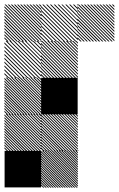

<svg xmlns="http://www.w3.org/2000/svg" viewBox="-21 -855 542 876"><path d="M334.2 -165.8 332.5 -167.5H334.2ZM334.2 -155 321.7 -167.5H327.5L334.2 -160.8ZM334.2 -144.2 310.8 -167.5H316.7L334.2 -150ZM334.2 -133.3 300 -167.5H305.8L334.2 -139.2ZM334.2 -122.5 289.2 -167.5H295L334.2 -128.3ZM334.2 -111.7 278.3 -167.5H284.2L334.2 -117.5ZM334.2 -100.8 267.5 -167.5H273.3L334.2 -106.7ZM334.2 -90 256.7 -167.5H262.5L334.2 -95.8ZM334.2 -79.2 245.8 -167.5H251.7L334.2 -85ZM334.2 -68.3 235 -167.5H240.8L334.2 -74.2ZM334.2 -57.5 224.2 -167.5H230L334.2 -63.3ZM334.2 -46.7 213.3 -167.5H219.2L334.2 -52.5ZM334.2 -35.8 202.5 -167.5H208.3L334.2 -41.7ZM334.2 -25 191.7 -167.5H197.5L334.2 -30.8ZM334.2 -14.2 180.8 -167.5H186.7L334.2 -20ZM334.2 -3.3 170 -167.5H175.8L334.2 -9.2ZM327.5 0.8 165.8 -160.8V-166.7L333.3 0.8ZM316.7 0.8 165.8 -150V-155.8L322.5 0.8ZM305.8 0.8 165.8 -139.2V-145L311.7 0.8ZM295 0.8 165.8 -128.3V-134.2L300.8 0.8ZM284.2 0.8 165.8 -117.5V-123.3L290 0.8ZM273.3 0.8 165.8 -106.7V-112.5L279.2 0.8ZM262.5 0.8 165.8 -95.8V-101.7L268.3 0.8ZM251.7 0.8 165.8 -85V-90.8L257.5 0.8ZM240.8 0.8 165.8 -74.2V-80L246.7 0.8ZM230 0.8 165.8 -63.3V-69.2L235.8 0.8ZM219.2 0.8 165.8 -52.5V-58.3L225 0.8ZM208.3 0.8 165.8 -41.7V-47.5L214.2 0.8ZM197.5 0.8 165.8 -30.8V-36.7L203.3 0.8ZM186.7 0.8 165.8 -20V-25.8L192.5 0.8ZM175.8 0.8 165.8 -9.2V-15L181.7 0.8ZM334.2 -167.5H338.3L334.2 -171.7ZM334.2 -321.7 321.7 -334.2H327.5L334.2 -327.5ZM334.2 -309.2 309.2 -334.2H315L334.2 -315ZM334.2 -296.7 296.7 -334.2H302.5L334.2 -302.5ZM334.2 -284.2 284.2 -334.2H290L334.2 -290ZM334.2 -271.7 271.7 -334.2H277.5L334.2 -277.5ZM334.2 -259.2 259.2 -334.2H264.2L334.2 -264.2ZM334.2 -246.7 246.7 -334.2H252.5L334.2 -252.5ZM334.2 -234.2 234.2 -334.2H240L334.2 -240ZM334.2 -221.7 221.7 -334.2H227.5L334.2 -227.5ZM334.2 -209.2 209.2 -334.2H215L334.2 -215ZM334.2 -196.7 196.7 -334.2H202.5L334.2 -202.5ZM334.2 -184.2 184.2 -334.2H190L334.2 -190ZM334.2 -171.7 171.7 -334.2H177.5L334.2 -177.5ZM327.5 -165.8 165.8 -327.5V-333.3L333.3 -165.8ZM315 -165.8 165.8 -315V-320.8L320.8 -165.8ZM302.5 -165.8 165.8 -302.5V-308.3L308.3 -165.8ZM290 -165.8 165.8 -290V-295.8L295.8 -165.8ZM277.5 -165.8 165.8 -277.5V-283.3L283.3 -165.8ZM264.2 -165.8 165.8 -264.2V-270.8L270.8 -165.8ZM252.5 -165.8 165.8 -252.5V-258.3L258.3 -165.8ZM240 -165.8 165.8 -240V-245.8L245.8 -165.8ZM227.5 -165.8 165.8 -227.5V-233.3L233.3 -165.8ZM215 -165.8 165.8 -215V-220.8L220.8 -165.8ZM202.5 -165.8 165.8 -202.5V-208.3L208.3 -165.8ZM190 -165.8 165.8 -190V-195.8L195.8 -165.8ZM177.5 -165.8 165.8 -177.5V-183.3L183.3 -165.8ZM167.5 -321.7 155 -334.2H160.8L167.5 -327.5ZM167.5 -309.2 142.5 -334.2H148.3L167.5 -315ZM167.5 -296.7 130 -334.2H135.8L167.5 -302.5ZM167.5 -284.2 117.5 -334.2H123.3L167.5 -290ZM167.5 -271.7 105 -334.2H110.8L167.5 -277.5ZM167.5 -259.2 92.5 -334.2H97.5L167.5 -264.2ZM167.5 -246.7 80 -334.2H85.8L167.5 -252.5ZM167.5 -234.2 67.5 -334.2H73.3L167.5 -240ZM167.5 -221.7 55 -334.2H60.8L167.5 -227.5ZM167.5 -209.2 42.5 -334.2H48.3L167.5 -215ZM167.5 -196.7 30 -334.2H35.8L167.5 -202.5ZM167.5 -184.2 17.5 -334.2H23.3L167.5 -190ZM167.5 -171.7 5 -334.2H10.8L167.5 -177.5ZM160.8 -165.8 -0.8 -327.5V-333.3L166.7 -165.8ZM148.3 -165.8 -0.8 -315V-320.8L154.2 -165.8ZM135.8 -165.8 -0.8 -302.5V-308.3L141.7 -165.8ZM123.3 -165.8 -0.8 -290V-295.8L129.2 -165.8ZM110.8 -165.8 -0.8 -277.5V-283.3L116.7 -165.8ZM97.5 -165.8 -0.8 -264.2V-270.8L104.2 -165.8ZM85.8 -165.8 -0.8 -252.5V-258.3L91.7 -165.8ZM73.3 -165.8 -0.8 -240V-245.8L79.2 -165.8ZM60.8 -165.8 -0.8 -227.5V-233.3L66.7 -165.8ZM48.3 -165.8 -0.8 -215V-220.8L54.2 -165.8ZM35.8 -165.8 -0.8 -202.5V-208.3L41.7 -165.8ZM23.3 -165.8 -0.8 -190V-195.8L29.2 -165.8ZM10.8 -165.8 -0.8 -177.5V-183.3L16.7 -165.8ZM167.5 -488.3 155 -500.8H160.8L167.5 -494.2ZM167.5 -475.8 142.5 -500.8H148.3L167.5 -481.7ZM167.5 -463.3 130 -500.8H135.8L167.5 -469.2ZM167.5 -450.8 117.5 -500.8H123.3L167.5 -456.7ZM167.5 -438.3 105 -500.8H110.8L167.5 -444.2ZM167.5 -425.8 92.5 -500.8H97.5L167.5 -430.8ZM167.5 -413.3 80 -500.8H85.8L167.5 -419.2ZM167.5 -400.8 67.5 -500.8H73.3L167.5 -406.7ZM167.5 -388.3 55 -500.8H60.8L167.5 -394.2ZM167.5 -375.8 42.5 -500.8H48.3L167.5 -381.7ZM167.5 -363.3 30 -500.8H35.8L167.5 -369.2ZM167.5 -350.8 17.5 -500.8H23.3L167.5 -356.7ZM167.5 -338.3 5 -500.8H10.8L167.5 -344.2ZM160.8 -332.5 -0.8 -494.2V-500L166.7 -332.5ZM148.3 -332.5 -0.8 -481.7V-487.5L154.2 -332.5ZM135.8 -332.5 -0.8 -469.2V-475L141.7 -332.5ZM123.3 -332.5 -0.8 -456.7V-462.5L129.2 -332.5ZM110.8 -332.5 -0.8 -444.2V-450L116.7 -332.5ZM97.5 -332.5 -0.8 -430.8V-437.5L104.2 -332.5ZM85.8 -332.5 -0.8 -419.2V-425L91.7 -332.5ZM73.3 -332.5 -0.8 -406.7V-412.5L79.2 -332.5ZM60.8 -332.5 -0.8 -394.2V-400L66.7 -332.5ZM48.3 -332.5 -0.8 -381.7V-387.5L54.2 -332.5ZM35.8 -332.5 -0.8 -369.2V-375L41.7 -332.5ZM23.3 -332.5 -0.8 -356.7V-362.5L29.2 -332.5ZM10.8 -332.5 -0.8 -344.2V-350L16.7 -332.5ZM334.2 -655.8 322.5 -667.5H328.3L334.2 -661.7ZM334.2 -641.7 308.3 -667.5H314.2L334.2 -647.5ZM334.2 -627.5 294.2 -667.5H300L334.2 -633.3ZM334.2 -613.3 280 -667.5H285.8L334.2 -619.2ZM334.2 -599.2 265.8 -667.5H271.7L334.2 -605ZM334.2 -585 251.7 -667.5H257.5L334.2 -590.8ZM334.2 -570.8 237.5 -667.5H243.3L334.2 -576.7ZM334.2 -556.7 223.3 -667.5H229.2L334.2 -562.5ZM334.2 -542.5 209.2 -667.5H215L334.2 -548.3ZM334.2 -528.3 195 -667.5H200.8L334.2 -534.2ZM334.2 -514.2 180.8 -667.5H186.7L334.2 -520ZM334.2 -500 166.7 -667.5H172.5L334.2 -505.8ZM320.8 -499.2 165.8 -654.2V-660L326.7 -499.2ZM306.7 -499.2 165.8 -640V-645.8L312.5 -499.2ZM292.5 -499.2 165.8 -625.8V-631.7L298.3 -499.2ZM278.3 -499.2 165.8 -611.7V-617.5L284.2 -499.2ZM263.3 -499.2 165.8 -596.7V-603.3L270 -499.2ZM250 -499.2 165.8 -583.3V-589.2L255.8 -499.2ZM235.8 -499.2 165.8 -569.2V-575L241.7 -499.2ZM221.7 -499.2 165.8 -555V-560.8L227.5 -499.2ZM207.5 -499.2 165.8 -540.8V-546.7L213.3 -499.2ZM193.3 -499.2 165.8 -526.7V-532.5L199.2 -499.2ZM179.2 -499.2 165.8 -512.5V-518.3L185 -499.2ZM167.5 -662.5 162.5 -667.5H167.5ZM167.5 -645 145 -667.5H150.8L167.5 -650.8ZM167.5 -627.5 127.5 -667.5H133.3L167.5 -633.3ZM167.5 -610 110 -667.5H115.8L167.5 -615.8ZM167.5 -592.5 92.5 -667.5H97.5L167.5 -597.5ZM167.5 -575 75 -667.5H80.8L167.5 -580.8ZM167.5 -557.5 57.5 -667.5H63.3L167.5 -563.3ZM167.5 -540 40 -667.5H45.8L167.5 -545.8ZM167.5 -522.5 22.5 -667.5H28.3L167.5 -528.3ZM167.5 -505 5 -667.5H10.8L167.5 -510.8ZM155.8 -499.2 -0.8 -655.8V-661.7L161.7 -499.2ZM138.3 -499.2 -0.8 -638.3V-644.2L144.2 -499.2ZM120.8 -499.2 -0.8 -620.8V-626.7L126.7 -499.2ZM103.3 -499.2 -0.8 -603.3V-609.2L109.2 -499.2ZM85.8 -499.2 -0.8 -585.8V-591.7L91.7 -499.2ZM68.3 -499.2 -0.8 -568.3V-574.2L74.2 -499.2ZM50.8 -499.2 -0.8 -550.8V-556.7L56.7 -499.2ZM33.3 -499.2 -0.8 -533.3V-539.2L39.2 -499.2ZM15.8 -499.2 -0.8 -515.8V-521.7L21.7 -499.2ZM167.5 -667.5H168.3L167.5 -668.3ZM500.8 -822.5 489.2 -834.2H495L500.8 -828.3ZM500.8 -808.3 475 -834.2H480.8L500.8 -814.2ZM500.8 -794.2 460.8 -834.2H466.7L500.8 -800ZM500.8 -780 446.7 -834.2H452.5L500.8 -785.8ZM500.8 -765.8 432.5 -834.2H438.3L500.8 -771.7ZM500.8 -751.7 418.3 -834.2H424.2L500.8 -757.5ZM500.8 -737.5 404.2 -834.2H410L500.8 -743.3ZM500.8 -723.3 390 -834.2H395.8L500.8 -729.2ZM500.8 -709.2 375.8 -834.2H381.7L500.8 -715ZM500.8 -695 361.7 -834.2H367.5L500.8 -700.8ZM500.8 -680.8 347.5 -834.2H353.3L500.8 -686.7ZM500.8 -666.7 333.3 -834.2H339.2L500.8 -672.5ZM487.5 -665.8 332.5 -820.8V-826.7L493.3 -665.8ZM473.3 -665.8 332.5 -806.7V-812.5L479.2 -665.8ZM459.2 -665.8 332.5 -792.5V-798.3L465 -665.8ZM445 -665.8 332.5 -778.3V-784.2L450.8 -665.8ZM430 -665.8 332.5 -763.3V-770L436.7 -665.8ZM416.7 -665.8 332.5 -750V-755.8L422.5 -665.8ZM402.5 -665.8 332.5 -735.8V-741.7L408.3 -665.8ZM388.3 -665.8 332.5 -721.7V-727.5L394.2 -665.8ZM374.2 -665.8 332.5 -707.5V-713.3L380 -665.8ZM360 -665.8 332.5 -693.3V-699.2L365.8 -665.8ZM345.8 -665.8 332.5 -679.2V-685L351.7 -665.8ZM334.2 -829.2 329.2 -834.2H334.2ZM334.2 -811.7 311.7 -834.2H317.5L334.2 -817.5ZM334.2 -794.2 294.2 -834.2H300L334.2 -800ZM334.2 -776.7 276.7 -834.2H282.5L334.2 -782.5ZM334.2 -759.2 259.2 -834.2H264.2L334.2 -764.2ZM334.2 -741.7 241.7 -834.2H247.5L334.2 -747.5ZM334.2 -724.2 224.2 -834.2H230L334.2 -730ZM334.2 -706.7 206.7 -834.2H212.5L334.2 -712.5ZM334.2 -689.2 189.2 -834.2H195L334.2 -695ZM334.2 -671.7 171.7 -834.2H177.5L334.2 -677.5ZM322.5 -665.8 165.8 -822.5V-828.3L328.3 -665.8ZM305 -665.8 165.8 -805V-810.8L310.8 -665.8ZM287.5 -665.8 165.8 -787.5V-793.3L293.3 -665.8ZM270 -665.8 165.8 -770V-775.8L275.8 -665.8ZM252.5 -665.8 165.8 -752.5V-758.3L258.3 -665.8ZM235 -665.8 165.8 -735V-740.8L240.8 -665.8ZM217.5 -665.8 165.8 -717.5V-723.3L223.3 -665.8ZM200 -665.8 165.8 -700V-705.8L205.8 -665.8ZM182.5 -665.8 165.8 -682.5V-688.3L188.3 -665.8ZM334.2 -834.2H335L334.2 -835ZM167.5 -822.5 155.8 -834.2H161.7L167.5 -828.3ZM167.5 -808.3 141.7 -834.2H147.5L167.5 -814.2ZM167.5 -794.2 127.5 -834.2H133.3L167.5 -800ZM167.5 -780 113.3 -834.2H119.2L167.5 -785.8ZM167.5 -765.8 99.2 -834.2H105L167.5 -771.7ZM167.5 -751.7 85 -834.2H90.8L167.5 -757.5ZM167.5 -737.5 70.8 -834.2H76.7L167.5 -743.3ZM167.5 -723.3 56.7 -834.2H62.5L167.5 -729.2ZM167.5 -709.2 42.5 -834.2H48.3L167.5 -715ZM167.5 -695 28.3 -834.2H34.2L167.5 -700.8ZM167.5 -680.8 14.2 -834.2H20L167.5 -686.7ZM167.5 -666.7 0 -834.2H5.8L167.5 -672.5ZM154.2 -665.8 -0.8 -820.8V-826.7L160 -665.8ZM140 -665.8 -0.8 -806.7V-812.5L145.8 -665.8ZM125.8 -665.8 -0.8 -792.5V-798.3L131.7 -665.8ZM111.7 -665.8 -0.8 -778.3V-784.2L117.5 -665.8ZM96.7 -665.8 -0.8 -763.3V-770L103.3 -665.8ZM83.3 -665.8 -0.8 -750V-755.8L89.2 -665.8ZM69.2 -665.8 -0.8 -735.8V-741.7L75 -665.8ZM55 -665.8 -0.8 -721.7V-727.5L60.8 -665.8ZM40.8 -665.8 -0.8 -707.5V-713.3L46.7 -665.8ZM26.7 -665.8 -0.8 -693.3V-699.2L32.5 -665.8ZM12.5 -665.8 -0.8 -679.2V-685L18.3 -665.8ZM0 -166.7H166.7V0H0ZM166.7 -500H333.3V-333.3H166.7Z"/></svg>

Font: 0xA000-Pixelated
Style: Pixelated
Weight: 400
Version: Version 0.1